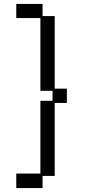

<svg xmlns="http://www.w3.org/2000/svg" viewBox="-20 -869 540 979"><path d="M186 16V-355H248V-406H186V-777H63V-849H197V-787H259V-417H321V-344H259V28H197V90H63V16Z"/></svg>

Font: DotGothic16
Style: Regular
Weight: 400
Designer: Fontworks Inc.
Foundry: Fontworks Inc.
Version: Version 1.100